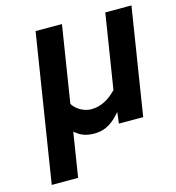

<svg xmlns="http://www.w3.org/2000/svg" viewBox="-105 -603 814 886"><g transform="rotate(-15 301.5 -159.5)"><path d="M213.1 -146 271.1 -512H145.1L33.4 193H159.4L193 -19C216.5 1.7 241.2 15 285.6 15C344.6 15 379.3 -15.6 412.6 -54L406 0H522L603.1 -512H478.1L421.7 -156C384.1 -116.7 344 -97 301.4 -97C261.4 -97 226.7 -122.6 213.1 -146Z"/></g></svg>

Font: Fog Sans
Style: It
Weight: 700
Foundry: Intel Corporation
Version: Version 1.00